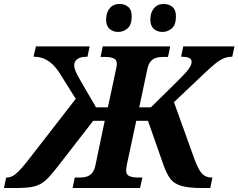

<svg xmlns="http://www.w3.org/2000/svg" viewBox="-80 -948 1202 968"><path d="M-60 0 -49 -53H-45Q-31 -53 -16.5 -60.5Q-2 -68 14.5 -85Q31 -102 53 -129L320 -473L318 -424L224 -574Q207 -602 187 -621.5Q167 -641 143.5 -651.5Q120 -662 89 -662L101 -714H372L361 -662Q324 -662 309 -649.5Q294 -637 294 -619Q294 -606 301.5 -588Q309 -570 325 -543L404 -407H464L505 -599Q507 -607 508 -614.5Q509 -622 509 -627Q509 -647 492.5 -654Q476 -661 446 -661H427L438 -714H778L767 -661H739Q721 -661 705.5 -656Q690 -651 679 -637.5Q668 -624 663 -600L622 -407H681L819 -543Q844 -568 858.5 -584.5Q873 -601 879.5 -613Q886 -625 886 -636Q886 -650 873.5 -656Q861 -662 833 -662L844 -714H1102L1091 -662Q1067 -662 1047 -653.5Q1027 -645 1004 -626Q981 -607 946 -574L775 -412L787 -461L902 -141Q914 -110 925.5 -90.5Q937 -71 952 -62Q967 -53 988 -53H991L980 0H940Q871 0 834 -11Q797 -22 778.5 -47Q760 -72 745 -114L666 -339H607L559 -115Q558 -108 557 -100Q556 -92 556 -87Q556 -68 571.5 -60.5Q587 -53 617 -53H638L626 0H286L297 -53H324Q343 -53 358.5 -58Q374 -63 385 -76.5Q396 -90 401 -114L448 -339H390L210 -107Q185 -75 165.5 -54Q146 -33 125 -21Q104 -9 74 -4.5Q44 0 -3 0ZM739.5 -787Q712 -787 695 -802.5Q678 -818 678 -849Q678 -884 695.9 -906Q713.9 -928 744.8 -928Q772 -928 789.5 -913Q807 -898.1 807 -865.6Q807 -822 785.8 -804.5Q764.5 -787 739.5 -787ZM516.5 -787Q489 -787 472 -802.5Q455 -818 455 -849Q455 -884 472.9 -906Q490.9 -928 521.8 -928Q549 -928 566.5 -913Q584 -898.1 584 -865.6Q584 -822 562.8 -804.5Q541.5 -787 516.5 -787Z"/></svg>

Font: Noto Serif
Style: Italic
Weight: 400
Italic angle: -12°
Designer: Monotype Design Team
Foundry: Monotype Imaging Inc.
Version: Version 2.013